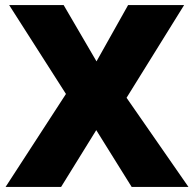

<svg xmlns="http://www.w3.org/2000/svg" viewBox="-20 -734 763 754"><path d="M720 0 477 -350 703 -714H483L359 -493L230 -714H16L239 -365L2 0H220L358 -223L497 0Z"/></svg>

Font: Noto Sans Bengali Black
Style: Regular
Weight: 900
Designer: Jelle Bosma - Monotype Design Team
Foundry: Monotype Imaging Inc.
Version: Version 2.003